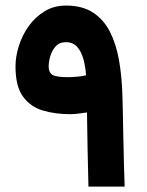

<svg xmlns="http://www.w3.org/2000/svg" viewBox="-20 -687 542 707"><path d="M237.3 -266.6Q183.6 -266.6 137.9 -280Q92.3 -293.5 64.7 -331.3Q37.1 -369.1 37.1 -442.4Q37.1 -479 49.6 -518.3Q62 -557.6 85.9 -591.1Q109.9 -624.5 144.3 -645.5Q178.7 -666.5 223.1 -666.5Q282.7 -666.5 322 -641.1Q361.3 -615.7 384.5 -570.6Q407.7 -525.4 418.2 -465.6Q428.7 -405.8 430.7 -336.9Q431.6 -313 432.4 -272.2Q433.1 -231.4 434.1 -183.1Q435.1 -134.8 436.3 -86.7Q437.5 -38.6 439 0H305.7Q303.7 -70.3 302.5 -138.9Q301.3 -207.5 300.3 -272.9Q280.8 -270 265.9 -268.3Q251 -266.6 237.3 -266.6ZM231 -402.8Q242.7 -402.8 262.9 -404.5Q283.2 -406.2 296.9 -409.7Q294.9 -439.5 287.6 -467.5Q280.3 -495.6 264.9 -513.7Q249.5 -531.7 222.2 -531.7Q198.7 -531.7 184.8 -516.1Q170.9 -500.5 165 -479.5Q159.2 -458.5 159.2 -442.4Q159.2 -420.9 172.6 -411.9Q186 -402.8 231 -402.8Z"/></svg>

Font: Vazirmatn RD UI ExtraBold
Style: Regular
Weight: 800
Designer: Saber Rastikerdar
Foundry: Saber Rastikerdar
Version: Version 33.003